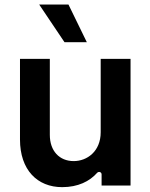

<svg xmlns="http://www.w3.org/2000/svg" viewBox="-20 -799 648 827"><path d="M257.8 -617.2H354L274.9 -779.5H148.8ZM413.7 -229.4C413.7 -146.3 354.4 -105.1 297.6 -105.1C235.8 -105.1 194.6 -148.8 194.6 -218V-545.5H66.1V-198.2C66.1 -67.1 140.6 7.1 247.9 7.1C316.1 7.1 366.1 -18.1 398.1 -54.3C405.2 -62.1 417.6 -58.2 417.6 -47.9V0H542.3V-545.5H413.7Z"/></svg>

Font: RA Gorm Semi Bold
Style: Regular
Weight: 600
Designer: Rasmus Andersson
Foundry: rsms
Version: Version 3.000;hotconv 1.0.109;makeotfexe 2.5.65596